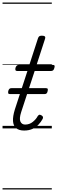

<svg xmlns="http://www.w3.org/2000/svg" viewBox="-20 -1011 450 1512"><path d="M170 17Q130 17 107.5 -1.5Q85 -20 82.5 -57Q80 -94 97 -149L196 -452H115Q105 -452 102 -458.5Q99 -465 102 -477Q106 -489 112.5 -494.5Q119 -500 129 -500H211L279 -709Q283 -721 289.5 -725.5Q296 -730 310 -730Q327 -730 333 -724Q339 -718 335 -706L268 -500H396Q407 -500 409.5 -494Q412 -488 408 -476Q405 -463 398.5 -457.5Q392 -452 382 -452H253L147 -129Q130 -76 141 -53Q152 -30 178 -30Q212 -30 238 -51Q264 -72 276 -95Q280 -102 287 -106Q294 -110 306 -103Q317 -97 318.5 -89Q320 -81 315 -73Q303 -51 283.5 -30Q264 -9 236 4Q208 17 170 17ZM59 -270Q47 -270 45 -276.5Q43 -283 45 -294Q48 -305 53.5 -311Q59 -317 72 -317H341Q354 -317 356 -310Q358 -303 355 -293Q353 -282 347.5 -276Q342 -270 330 -270ZM0 471H388V481H0ZM0 -20H388V0H0ZM0 -505H388V-500H0ZM0 -991H388V-981H0Z"/></svg>

Font: Playwrite IE Guides
Style: Regular
Weight: 400
Designer: Veronika Burian, José Scaglione
Foundry: TypeTogether
Version: Version 1.003